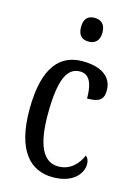

<svg xmlns="http://www.w3.org/2000/svg" viewBox="-117 -818 630 891"><g transform="rotate(15 198.5 -372.5)"><path d="M225 -641C253 -641 277 -656 277 -698C277 -740 253 -755 225 -755C195 -755 174 -740 174 -698C174 -656 195 -641 225 -641ZM227 10C328 10 366 -47 366 -89C366 -108 360 -119 350 -127C332 -84 296 -45 239 -45C164 -45 130 -123 130 -266C130 -445 167 -497 224 -497C274 -497 287 -446 287 -384C343 -384 366 -398 366 -444C366 -509 313 -546 223 -546C121 -546 42 -479 42 -265C42 -70 118 10 227 10Z"/></g></svg>

Font: Noto Serif Armenian ExtraCondensed
Style: Regular
Weight: 400
Width: 2
Designer: Monotype Design Team
Foundry: Monotype Imaging Inc.
Version: Version 2.008